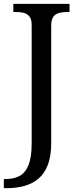

<svg xmlns="http://www.w3.org/2000/svg" viewBox="-31 -734 408 994"><path d="M-11 240V193H-2Q41 193 71 176.5Q101 160 117 119.5Q133 79 133 9V-604Q133 -634 121.5 -648.5Q110 -663 91.5 -667.5Q73 -672 51 -672H38V-714H329V-672H316Q294 -672 275 -667Q256 -662 245 -647Q234 -632 234 -600V8Q234 75 216.5 120Q199 165 168 191Q137 217 95.5 228.5Q54 240 6 240Z"/></svg>

Font: Noto Serif Gujarati
Style: Regular
Weight: 400
Designer: Universal Thirst, Indian Type Foundry and the Monotype Design Team
Foundry: Monotype Imaging Inc.
Version: Version 2.102